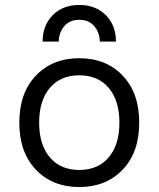

<svg xmlns="http://www.w3.org/2000/svg" viewBox="-20 -745 640 775"><path d="M448 -577H383Q382 -614 360.5 -639.5Q339 -665 300 -665Q261 -665 239.5 -639.5Q218 -614 217 -577H152Q152 -643 193 -684Q234 -725 300 -725Q366 -725 407 -684Q448 -643 448 -577ZM125 -440Q192 -510 300 -510Q408 -510 475 -440Q542 -370 542 -250Q542 -130 475 -60Q408 10 300 10Q192 10 125 -60Q58 -130 58 -250Q58 -370 125 -440ZM419 -390Q376 -441 300 -441Q224 -441 181 -390Q138 -339 138 -250Q138 -161 181 -110Q224 -59 300 -59Q376 -59 419 -110Q462 -161 462 -250Q462 -339 419 -390Z"/></svg>

Font: Elaine Sans
Style: Regular
Weight: 400
Designer: Wei Huang
Foundry: Wei Huang
Version: Version 2.001;December 24, 2019;FontCreator 12.0.0.2547 64-b